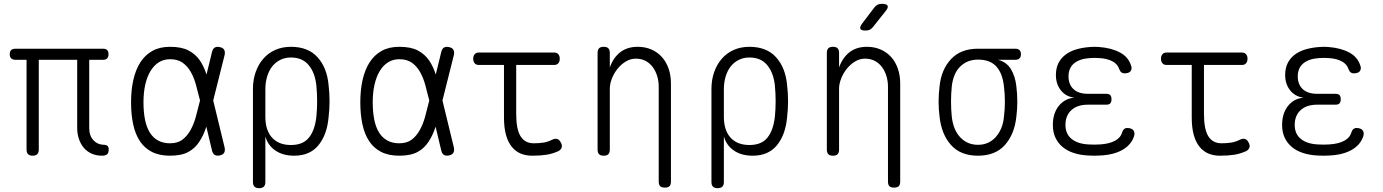

<svg xmlns="http://www.w3.org/2000/svg" viewBox="-20 -805 7240 1005"><path d="M514 10Q484 10 459.5 -1Q435 -12 418.5 -31.5Q402 -51 393 -78Q384 -105 384 -136V-492H183V-22Q183 -6 175 2Q167 10 151 10Q135 10 127 2Q119 -6 119 -22V-492H61Q46 -492 38.5 -499.5Q31 -507 31 -521Q31 -536 38.5 -543Q46 -550 60 -550H520Q534 -550 541 -543Q548 -536 548 -521Q548 -507 541 -499.5Q534 -492 520 -492H447V-134Q447 -95 468.5 -71.5Q490 -48 524 -47Q537 -47 543 -41Q549 -35 549 -23Q549 -5 541 2.5Q533 10 514 10Z M1156 -32Q1159 -15 1153 -5Q1147 5 1130.5 8.5Q1114 12 1104 6Q1094 0 1090 -16L1060 -142Q1046 -98 1025 -66Q1003 -30 966.5 -10Q930 10 870 10Q814 10 775 -10Q736 -30 712 -66.5Q688 -103 677 -154.5Q666 -206 666 -270Q666 -334 678 -387Q690 -440 714.5 -478.5Q739 -517 777.5 -538.5Q816 -560 870 -560Q930 -560 966.5 -541Q1003 -522 1026 -489Q1047 -458 1061 -415L1090 -534Q1094 -550 1104 -556Q1114 -562 1130.5 -558.5Q1147 -555 1153 -545Q1159 -535 1156 -518L1096 -279ZM1027 -279 1026 -283Q1016 -324 1005.5 -362Q995 -400 978 -429.5Q961 -459 935.5 -477Q910 -495 870 -495Q837 -495 811.5 -479Q786 -463 768 -433.5Q750 -404 740.5 -362.5Q731 -321 731 -270Q731 -219 739 -179Q747 -139 764 -111.5Q781 -84 807.5 -69.5Q834 -55 870 -55Q910 -55 935 -74Q960 -93 977.5 -124.5Q995 -156 1005.5 -195.5Q1016 -235 1026 -275Z M1336 180Q1320 180 1312 172Q1304 164 1304 148V-339Q1304 -388 1318.5 -428.5Q1333 -469 1359 -498.5Q1385 -528 1421.5 -544Q1458 -560 1503 -560Q1593 -560 1642.5 -505Q1692 -450 1700 -359Q1705 -318 1705 -275.5Q1705 -233 1700 -192Q1692 -100 1647 -45Q1602 10 1520 10Q1461 10 1421.5 -17Q1382 -44 1369 -91V148Q1369 164 1361 172Q1353 180 1336 180ZM1503 -46Q1566 -46 1597 -84.5Q1628 -123 1636 -194Q1640 -234 1640 -275.5Q1640 -317 1636 -357Q1629 -424 1596 -464Q1563 -504 1503 -504Q1472 -504 1447 -491.5Q1422 -479 1405 -457.5Q1388 -436 1378.5 -405Q1369 -374 1369 -337V-194Q1369 -123 1404 -84.5Q1439 -46 1503 -46Z M2356 -32Q2359 -15 2353 -5Q2347 5 2330.5 8.5Q2314 12 2304 6Q2294 0 2290 -16L2260 -142Q2246 -98 2225 -66Q2203 -30 2166.5 -10Q2130 10 2070 10Q2014 10 1975 -10Q1936 -30 1912 -66.5Q1888 -103 1877 -154.5Q1866 -206 1866 -270Q1866 -334 1878 -387Q1890 -440 1914.5 -478.5Q1939 -517 1977.5 -538.5Q2016 -560 2070 -560Q2130 -560 2166.5 -541Q2203 -522 2226 -489Q2247 -458 2261 -415L2290 -534Q2294 -550 2304 -556Q2314 -562 2330.5 -558.5Q2347 -555 2353 -545Q2359 -535 2356 -518L2296 -279ZM2227 -279 2226 -283Q2216 -324 2205.5 -362Q2195 -400 2178 -429.5Q2161 -459 2135.5 -477Q2110 -495 2070 -495Q2037 -495 2011.5 -479Q1986 -463 1968 -433.5Q1950 -404 1940.5 -362.5Q1931 -321 1931 -270Q1931 -219 1939 -179Q1947 -139 1964 -111.5Q1981 -84 2007.5 -69.5Q2034 -55 2070 -55Q2110 -55 2135 -74Q2160 -93 2177.5 -124.5Q2195 -156 2205.5 -195.5Q2216 -235 2226 -275Z M2881 -530Q2895 -530 2902.5 -521Q2910 -512 2910 -497.5Q2910 -483 2902.5 -474Q2895 -465 2881 -465H2682V-209Q2682 -128 2705 -91.5Q2728 -55 2774 -55Q2801 -55 2824 -58.5Q2847 -62 2871 -74Q2886 -81 2897 -77.5Q2908 -74 2915 -60Q2924 -45 2920 -33Q2916 -21 2903 -14Q2872 0 2840.5 5Q2809 10 2765 10Q2733 10 2706 -1Q2679 -12 2659 -36.5Q2639 -61 2628.5 -99Q2618 -137 2618 -191V-465H2486Q2472 -465 2464.5 -474Q2457 -483 2457 -497.5Q2457 -512 2464.5 -521Q2472 -530 2486 -530Z M3172 -341V-22Q3172 -6 3164.5 2Q3157 10 3140 10Q3123 10 3115.5 2Q3108 -6 3108 -22V-528Q3108 -544 3115.5 -552Q3123 -560 3140 -560Q3157 -560 3164.5 -552Q3172 -544 3172 -528V-452Q3190 -503 3226.5 -531.5Q3263 -560 3318 -560Q3358 -560 3390.5 -545.5Q3423 -531 3445.5 -505.5Q3468 -480 3480 -445Q3492 -410 3492 -368V145Q3492 162 3484.5 169.5Q3477 177 3460 177Q3443 177 3435.5 169.5Q3428 162 3428 145V-351Q3428 -380 3420 -406.5Q3412 -433 3397 -453.5Q3382 -474 3359.5 -486Q3337 -498 3308 -498Q3280 -498 3255.5 -483Q3231 -468 3212.5 -445Q3194 -422 3183 -394Q3172 -366 3172 -341Z M3736 180Q3720 180 3712 172Q3704 164 3704 148V-339Q3704 -388 3718.5 -428.5Q3733 -469 3759 -498.5Q3785 -528 3821.5 -544Q3858 -560 3903 -560Q3993 -560 4042.5 -505Q4092 -450 4100 -359Q4105 -318 4105 -275.5Q4105 -233 4100 -192Q4092 -100 4047 -45Q4002 10 3920 10Q3861 10 3821.5 -17Q3782 -44 3769 -91V148Q3769 164 3761 172Q3753 180 3736 180ZM3903 -46Q3966 -46 3997 -84.5Q4028 -123 4036 -194Q4040 -234 4040 -275.5Q4040 -317 4036 -357Q4029 -424 3996 -464Q3963 -504 3903 -504Q3872 -504 3847 -491.5Q3822 -479 3805 -457.5Q3788 -436 3778.5 -405Q3769 -374 3769 -337V-194Q3769 -123 3804 -84.5Q3839 -46 3903 -46Z M4372 -341V-22Q4372 -6 4364.5 2Q4357 10 4340 10Q4323 10 4315.5 2Q4308 -6 4308 -22V-528Q4308 -544 4315.5 -552Q4323 -560 4340 -560Q4357 -560 4364.5 -552Q4372 -544 4372 -528V-452Q4390 -503 4426.5 -531.5Q4463 -560 4518 -560Q4558 -560 4590.5 -545.5Q4623 -531 4645.5 -505.5Q4668 -480 4680 -445Q4692 -410 4692 -368V145Q4692 162 4684.5 169.5Q4677 177 4660 177Q4643 177 4635.5 169.5Q4628 162 4628 145V-351Q4628 -380 4620 -406.5Q4612 -433 4597 -453.5Q4582 -474 4559.5 -486Q4537 -498 4508 -498Q4480 -498 4455.5 -483Q4431 -468 4412.5 -445Q4394 -422 4383 -394Q4372 -366 4372 -341ZM4549 -663Q4541 -653 4532 -649Q4523 -645 4511 -645Q4488 -645 4483.5 -654Q4479 -663 4493 -682L4556 -765Q4563 -775 4573 -780Q4583 -785 4596 -785Q4621 -785 4626 -775Q4631 -765 4615 -746Z M5295 -492H5204Q5248 -481 5271 -444Q5294 -407 5300 -353Q5305 -313 5305 -273Q5305 -233 5300 -194Q5290 -102 5240 -46Q5190 10 5099 10Q5008 10 4958 -46Q4908 -102 4898 -194Q4893 -233 4893 -273Q4893 -313 4898 -353Q4907 -441 4958 -495.5Q5009 -550 5099 -550H5295Q5309 -550 5316.5 -542.5Q5324 -535 5324 -521Q5324 -507 5316.5 -499.5Q5309 -492 5295 -492ZM5099 -47Q5127 -47 5150 -57Q5173 -67 5191 -86.5Q5209 -106 5220.5 -133Q5232 -160 5235 -194Q5240 -233 5240 -273Q5240 -313 5235 -353Q5228 -420 5195.5 -456.5Q5163 -493 5099 -493Q5044 -493 5007 -457.5Q4970 -422 4962 -353Q4958 -313 4958 -273Q4958 -233 4962 -194Q4970 -124 5007 -85.5Q5044 -47 5099 -47Z M5900 -463Q5904 -454 5903 -446Q5902 -438 5898 -432.5Q5894 -427 5885.5 -424Q5877 -421 5865 -421Q5861 -421 5857 -422.5Q5853 -424 5850 -426Q5847 -428 5844 -432.5Q5841 -437 5839 -442Q5831 -469 5803 -484Q5775 -499 5733 -501Q5721 -502 5709.5 -502Q5698 -502 5686 -501Q5633 -498 5603 -474Q5573 -450 5573 -405Q5573 -363 5599 -338.5Q5625 -314 5675 -314H5770Q5785 -314 5791.5 -307Q5798 -300 5798 -286Q5798 -271 5791.5 -264Q5785 -257 5770 -257H5674Q5619 -257 5588 -228.5Q5557 -200 5557 -151Q5557 -104 5589 -78Q5621 -52 5677 -49Q5692 -48 5707.5 -48Q5723 -48 5738 -49Q5786 -52 5816 -68Q5846 -84 5854 -113Q5856 -119 5858.5 -123Q5861 -127 5864 -129.5Q5867 -132 5871 -133.5Q5875 -135 5880 -135Q5891 -135 5899.5 -132Q5908 -129 5912.5 -123Q5917 -117 5918 -109.5Q5919 -102 5916 -92Q5901 -46 5854.5 -20Q5808 6 5738 9Q5723 10 5707.5 10Q5692 10 5677 9Q5634 7 5599.5 -4.5Q5565 -16 5541 -36.5Q5517 -57 5504 -85.5Q5491 -114 5491 -151Q5491 -211 5521.5 -250Q5552 -289 5604 -294Q5561 -298 5534 -331Q5507 -364 5507 -412Q5507 -447 5519.5 -473Q5532 -499 5555.5 -517.5Q5579 -536 5612 -546Q5645 -556 5686 -559Q5698 -560 5709.5 -560Q5721 -560 5733 -559Q5798 -554 5842 -530.5Q5886 -507 5900 -463Z M6481 -530Q6495 -530 6502.5 -521Q6510 -512 6510 -497.5Q6510 -483 6502.5 -474Q6495 -465 6481 -465H6282V-209Q6282 -128 6305 -91.5Q6328 -55 6374 -55Q6401 -55 6424 -58.5Q6447 -62 6471 -74Q6486 -81 6497 -77.5Q6508 -74 6515 -60Q6524 -45 6520 -33Q6516 -21 6503 -14Q6472 0 6440.5 5Q6409 10 6365 10Q6333 10 6306 -1Q6279 -12 6259 -36.5Q6239 -61 6228.5 -99Q6218 -137 6218 -191V-465H6086Q6072 -465 6064.5 -474Q6057 -483 6057 -497.5Q6057 -512 6064.5 -521Q6072 -530 6086 -530Z M7100 -463Q7104 -454 7103 -446Q7102 -438 7098 -432.5Q7094 -427 7085.5 -424Q7077 -421 7065 -421Q7061 -421 7057 -422.5Q7053 -424 7050 -426Q7047 -428 7044 -432.5Q7041 -437 7039 -442Q7031 -469 7003 -484Q6975 -499 6933 -501Q6921 -502 6909.5 -502Q6898 -502 6886 -501Q6833 -498 6803 -474Q6773 -450 6773 -405Q6773 -363 6799 -338.5Q6825 -314 6875 -314H6970Q6985 -314 6991.5 -307Q6998 -300 6998 -286Q6998 -271 6991.5 -264Q6985 -257 6970 -257H6874Q6819 -257 6788 -228.5Q6757 -200 6757 -151Q6757 -104 6789 -78Q6821 -52 6877 -49Q6892 -48 6907.5 -48Q6923 -48 6938 -49Q6986 -52 7016 -68Q7046 -84 7054 -113Q7056 -119 7058.5 -123Q7061 -127 7064 -129.5Q7067 -132 7071 -133.5Q7075 -135 7080 -135Q7091 -135 7099.5 -132Q7108 -129 7112.5 -123Q7117 -117 7118 -109.5Q7119 -102 7116 -92Q7101 -46 7054.5 -20Q7008 6 6938 9Q6923 10 6907.5 10Q6892 10 6877 9Q6834 7 6799.5 -4.5Q6765 -16 6741 -36.5Q6717 -57 6704 -85.5Q6691 -114 6691 -151Q6691 -211 6721.5 -250Q6752 -289 6804 -294Q6761 -298 6734 -331Q6707 -364 6707 -412Q6707 -447 6719.5 -473Q6732 -499 6755.5 -517.5Q6779 -536 6812 -546Q6845 -556 6886 -559Q6898 -560 6909.5 -560Q6921 -560 6933 -559Q6998 -554 7042 -530.5Q7086 -507 7100 -463Z"/></svg>

Font: Maple Mono ExtraLight
Style: Regular
Weight: 275
Monospace: yes
Designer: subframe7536
Version: Version 7.000